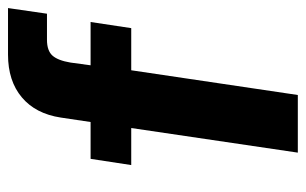

<svg xmlns="http://www.w3.org/2000/svg" viewBox="-162 -601 763 479"><g transform="rotate(-90 219.5 -361.5)"><path d="M78.2 0 139.6 -415.6H47.2L62.7 -517H154.6L165.7 -591.3Q175.2 -654.1 216.1 -688.5Q257 -723 322.7 -723H438.9L424.8 -625.8H359.7Q332.4 -625.8 320.2 -612Q308.1 -598.3 302.9 -567L296.1 -517H404.1L388.8 -415.6H283.7L222 0Z"/></g></svg>

Font: Public Sans Thin
Style: Italic
Weight: 100
Italic angle: -8°
Designer: The Public Sans project authors (U.S. Web Design System). Libre Franklin designed by Pablo Impallari and Rodrigo Fuenzal
Version: Version 2.000